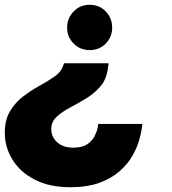

<svg xmlns="http://www.w3.org/2000/svg" viewBox="-34 -559 716 801"><path d="M340 -539Q381 -539 407.5 -511Q434 -483 434 -444Q434 -405 407.5 -377.5Q381 -350 340 -350Q300 -350 273 -377.5Q246 -405 246 -444Q246 -483 273 -511Q300 -539 340 -539ZM259 222Q172 222 111 190.5Q50 159 18 107Q-14 55 -14 -5Q-14 -59 8 -95.5Q30 -132 63 -157Q96 -182 130.5 -201Q165 -220 192 -238.5Q219 -257 228 -281L233 -295H419L416 -273Q410 -227 384 -197.5Q358 -168 324 -147.5Q290 -127 257 -109.5Q224 -92 202 -71.5Q180 -51 180 -21Q180 13 205 35Q230 57 272 57Q310 57 331 42Q352 27 361.5 7.5Q371 -12 373.5 -27Q376 -42 376 -42H560Q560 -42 557.5 -23Q555 -4 546.5 26Q538 56 519 90Q500 124 466.5 154Q433 184 382.5 203Q332 222 259 222Z"/></svg>

Font: Be Vietnam Pro Black
Style: Italic
Weight: 900
Italic angle: -12°
Designer: Lam Bao, Tony Le, Vietanh Nguyen
Foundry: Yellow Type Foundry
Version: Version 1.002; ttfautohint (v1.8.3)